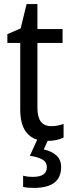

<svg xmlns="http://www.w3.org/2000/svg" viewBox="-20 -679 350 939"><path d="M146 240Q279 240 279 138Q279 102 255.5 81Q232 60 194 52L213 10Q257 10 291 -6V-73Q262 -62 230 -62Q163 -62 163 -151V-469H286V-537H163V-659H110L81 -540L16 -512V-469H79V-145Q79 -78 101.5 -42.5Q124 -7 162 4L126 83Q163 88 186 100.5Q209 113 209 139Q209 186 141 186Q112 186 93 180V235Q111 240 146 240Z"/></svg>

Font: Noto Sans UI SemiCondensed
Style: Regular
Weight: 400
Width: 4
Designer: Monotype Design Team
Foundry: Monotype Imaging Inc.
Version: 1.001